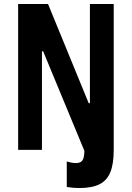

<svg xmlns="http://www.w3.org/2000/svg" viewBox="-20 -750 660 961"><path d="M196 -493.2H190V0H70.8V-730H220.4L424 -233.5H430V-730H549.2V0L418.5 43.9ZM376.4 191.2Q345.5 191.2 314.2 185.8V58.1Q339.9 66.1 359.2 66.1Q376 66.1 385.2 59.9Q394.4 53.8 398.5 39.5Q402.5 25.2 402.6 0H549.2Q549.2 70.6 532.2 112.1Q515.2 153.7 477.7 172.4Q440.2 191.2 376.4 191.2Z"/></svg>

Font: Monaspace Neon Var ExtraLight
Style: Regular
Weight: 200
Designer: Riley Cran and the Lettermatic Team
Version: Version 1.200 (Monaspace Neon Var)